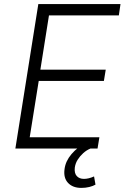

<svg xmlns="http://www.w3.org/2000/svg" viewBox="-20 -725 608 937"><path d="M55 0 167 -705H568L560 -650H219L177 -385H496L487 -330H169L125 -55H465L456 0ZM377 192Q335 192 312 167.5Q289 143 295 100Q300 61 329 27Q358 -7 402 -30L421 0Q402 8 386 22.5Q370 37 359 54.5Q348 72 345 93Q342 120 354.5 134Q367 148 390 148Q401 148 413.5 145Q426 142 439 136L446 176Q434 183 416 187.5Q398 192 377 192Z"/></svg>

Font: Nunito Sans 10pt SemiCondensed Light
Style: Italic
Weight: 300
Width: 4
Italic angle: -9°
Designer: Vernon Adams
Foundry: Vernon Adams
Version: Version 3.101;gftools[0.9.27]